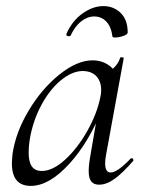

<svg xmlns="http://www.w3.org/2000/svg" viewBox="-20 -597 474 630"><path d="M19 -61Q19 -69 21 -91Q31 -162 74 -234Q117 -306 175 -352.5Q233 -399 284 -399Q315 -399 339 -381.5Q363 -364 366 -330L323 -357Q337 -359 353 -374Q369 -389 374 -407Q375 -410 381 -409Q387 -408 386 -406L328 -89Q325 -73 325 -61Q325 -31 343 -31Q365 -31 409 -77Q410 -78 412 -78Q415 -78 417 -74.5Q419 -71 417 -69Q383 -30 356.5 -10.5Q330 9 305 9Q288 9 279.5 -1.5Q271 -12 271 -36Q271 -56 277 -89L301 -229L318 -246Q273 -131 207 -59Q141 13 81 13Q19 13 19 -61ZM309 -277Q312 -289 312 -301Q312 -330 296 -347Q280 -364 250 -364Q215 -363 178.5 -332.5Q142 -302 114.5 -250Q87 -198 77 -136Q74 -114 74 -96Q74 -66 84.5 -51Q95 -36 117 -36Q153 -36 193.5 -73Q234 -110 266 -166.5Q298 -223 309 -277ZM289 -543Q267 -543 246.5 -527Q226 -511 212 -481Q211 -478 206 -478Q202 -478 199.5 -480Q197 -482 198 -486Q217 -529 251 -553Q285 -577 319 -577Q353 -577 376 -554.5Q399 -532 399 -490Q399 -484 384.5 -479Q370 -474 358 -474Q349 -474 349 -477Q345 -509 329 -526Q313 -543 289 -543Z"/></svg>

Font: Cormorant Garamond
Style: Italic
Weight: 400
Italic angle: -10°
Designer: Christian Thalmann (Catharsis Fonts)
Foundry: Catharsis Fonts
Version: Version 4.000